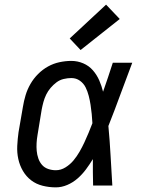

<svg xmlns="http://www.w3.org/2000/svg" viewBox="-20 -801 640 829"><path d="M221 8Q192 8 164 1Q136 -6 114.5 -22.5Q93 -39 79 -63Q65 -87 59 -114.5Q53 -142 54.5 -171.5Q56 -201 60 -230L79 -340Q83 -365 90.5 -390Q98 -415 111.5 -438.5Q125 -462 144.5 -481.5Q164 -501 187.5 -514Q211 -527 237 -532.5Q263 -538 288 -538Q315 -538 339.5 -527.5Q364 -517 381 -497.5Q398 -478 408.5 -454Q419 -430 425 -405Q436 -436 446.5 -467.5Q457 -499 467 -530H551Q525 -462 500 -393.5Q475 -325 448 -257Q454 -193 457.5 -128.5Q461 -64 465 0H382Q381 -29 381 -57.5Q381 -86 381 -114Q367 -91 351 -69.5Q335 -48 315 -30.5Q295 -13 270.5 -2.5Q246 8 221 8ZM221 -66Q243 -66 263 -78.5Q283 -91 297.5 -108.5Q312 -126 323.5 -146Q335 -166 344.5 -186.5Q354 -207 362.5 -227.5Q371 -248 379 -269Q378 -289 376 -309Q374 -329 371 -348.5Q368 -368 363 -387.5Q358 -407 349.5 -424Q341 -441 325 -452.5Q309 -464 288 -464Q272 -464 255 -460Q238 -456 224 -445.5Q210 -435 198.5 -421.5Q187 -408 179.5 -392.5Q172 -377 167.5 -360.5Q163 -344 160 -328L142 -218Q139 -201 138 -183.5Q137 -166 138.5 -149.5Q140 -133 145.5 -117Q151 -101 161.5 -89Q172 -77 188 -71.5Q204 -66 221 -66ZM328 -585 281 -635 438 -781 497 -719Z"/></svg>

Font: Iosevka Curly Slab ExObl
Style: Regular
Weight: 400
Width: 7
Italic angle: -9°
Monospace: yes
Designer: Belleve Invis
Foundry: Belleve Invis
Version: Version 11.1.0; ttfautohint (v1.8.3)